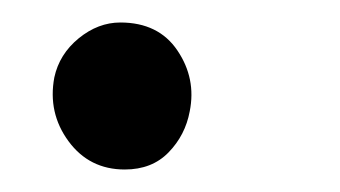

<svg xmlns="http://www.w3.org/2000/svg" viewBox="-20 -117 299 169"><path d="M89.8 32.2Q58.6 32.2 40.3 7.3Q22 -17.6 27.8 -48.8Q32.2 -69.3 49.3 -83.3Q66.4 -97.2 85.9 -97.2Q119.6 -97.2 136.2 -72.5Q152.8 -47.9 147 -19Q143.1 2 128.4 17.1Q113.8 32.2 89.8 32.2Z"/></svg>

Font: Shantell Sans Irregular Bouncy
Style: Italic
Weight: 300
Italic angle: -11.31°
Designer: Stephen Nixon, Anya Danilova, Shantell Martin
Foundry: Arrow Type
Version: Version 1.006;[9816181b4]